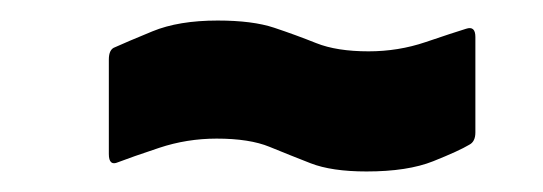

<svg xmlns="http://www.w3.org/2000/svg" viewBox="-20 -393 529 187"><path d="M337 -226Q303 -226 282.5 -234Q262 -242 242.5 -250Q223 -258 191 -258Q162 -258 135 -249Q108 -240 95 -235Q86 -231 86 -243V-335Q86 -345 92 -347Q103 -352 128.5 -362.5Q154 -373 192 -373Q226 -373 247 -366Q268 -359 288 -351Q308 -343 339 -343Q368 -343 394.5 -352Q421 -361 434 -365Q443 -368 443 -357V-264Q443 -255 437 -252Q427 -246 402 -236Q377 -226 337 -226Z"/></svg>

Font: Sofia Sans Condensed Black
Style: Italic
Weight: 900
Italic angle: -9°
Version: Version 4.100